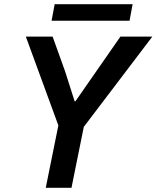

<svg xmlns="http://www.w3.org/2000/svg" viewBox="-20 -894 745 914"><path d="M257.8 -296.9 103 -719.7H230.5L289.6 -555.2L335.4 -411.6H338.9L553.2 -719.7H705.1L378.9 -290L320.3 0H197.8ZM240.2 -874H611.3L596.7 -795.4H225.6Z"/></svg>

Font: Reddit Sans Vanilla SemiBold
Style: Italic
Weight: 600
Italic angle: -11.25°
Designer: Stephen Hutchings
Version: Version 1.013